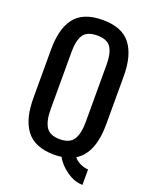

<svg xmlns="http://www.w3.org/2000/svg" viewBox="-181 -978 938 1196"><g transform="rotate(20 288.0 -379.5)"><path d="M519 125Q465.8 125 413.3 87.9Q360.8 50.8 336.9 5.4Q315.9 8.8 288.1 8.8Q222.2 8.8 175 -11.2Q127.9 -31.2 100.1 -69.8Q72.3 -108.4 59.6 -160.4Q46.9 -212.4 46.9 -281.2V-598.6Q46.9 -667.5 59.6 -718.8Q72.3 -770 100.1 -807.9Q127.9 -845.7 175 -864.7Q222.2 -883.8 288.1 -883.8Q416 -883.8 472.7 -810.5Q529.3 -737.3 529.3 -598.6V-281.2Q529.3 -87.9 424.3 -23.9Q438.5 -3.4 467 9.5Q495.6 22.5 519 22.5ZM404.3 -629.9Q404.3 -706.1 379.4 -743.7Q354.5 -781.2 288.1 -781.2Q221.7 -781.2 196.8 -743.7Q171.9 -706.1 171.9 -629.9V-250Q171.9 -172.9 197 -133.3Q222.2 -93.8 288.1 -93.8Q354 -93.8 379.2 -133.3Q404.3 -172.9 404.3 -250Z"/></g></svg>

Font: OswaldRegular
Style: Regular
Weight: 400
Designer: vernon adams
Foundry: vernon adams
Version: Version 1.000